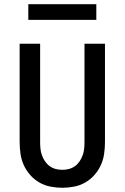

<svg xmlns="http://www.w3.org/2000/svg" viewBox="-20 -877 590 909"><path d="M275 12Q247 12 219 6.5Q191 1 166.5 -13Q142 -27 123 -48.5Q104 -70 92.5 -95.5Q81 -121 77 -149Q73 -177 73 -205V-670H170V-205Q170 -189 171.5 -173Q173 -157 178.5 -142Q184 -127 193 -113.5Q202 -100 215 -90.5Q228 -81 243.5 -77Q259 -73 275 -73Q291 -73 306.5 -77Q322 -81 335 -90.5Q348 -100 357 -113.5Q366 -127 371.5 -142Q377 -157 378.5 -173Q380 -189 380 -205V-670H477V-205Q477 -177 473 -149Q469 -121 457.5 -95.5Q446 -70 427 -48.5Q408 -27 383.5 -13Q359 1 331 6.5Q303 12 275 12ZM114 -783V-857H436V-783Z"/></svg>

Font: Lode Dark Term
Style: Bold
Weight: 700
Monospace: yes
Designer: Belleve Invis
Foundry: Belleve Invis
Version: Version 29.2.0